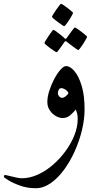

<svg xmlns="http://www.w3.org/2000/svg" viewBox="-74 -661 499 1007"><path d="M369.6 -88.4Q369.6 -36.1 356 21Q342.3 78.1 317.9 132.3Q293.5 186.5 261 230.5Q228.5 274.4 190.9 300.3Q153.3 326.2 113.3 326.2Q69.3 326.2 31.2 312.5Q-6.8 298.8 -30.3 284.2Q-53.7 269.5 -53.7 267.1Q-53.7 263.7 -52 260Q-50.3 256.3 -48.3 256.3Q-45.4 256.3 -28.6 260.7Q-11.7 265.1 8.3 269.5Q28.3 273.9 40.5 273.9Q82.5 273.9 124.8 254.6Q167 235.4 204.3 202.9Q241.7 170.4 271 129.9Q300.3 89.4 316.9 46.4Q333.5 3.4 333.5 -36.1Q333.5 -53.7 330.6 -65.4Q327.6 -77.1 323.7 -86.9Q312.5 -72.8 295.2 -57.4Q277.8 -42 254.9 -42Q236.8 -42 218.3 -52.7Q199.7 -63.5 187 -82.5Q174.3 -101.6 174.3 -126Q174.3 -153.3 184.8 -185.8Q195.3 -218.3 210.9 -247.6Q226.6 -276.9 243.4 -295.7Q260.3 -314.5 272.5 -314.5Q293.5 -314.5 315.9 -288.6Q338.4 -262.7 354 -212.2Q369.6 -161.6 369.6 -88.4ZM285.2 -174.3Q277.8 -186 266.8 -192.4Q255.9 -198.7 249 -198.7Q238.3 -198.7 233.9 -190.2Q229.5 -181.6 229.5 -169.9Q229.5 -164.1 236.1 -156Q242.7 -147.9 252 -147.9Q260.3 -147.9 270.8 -156Q281.2 -164.1 285.2 -174.3ZM309.1 -593.8Q309.1 -590.8 303 -579.8Q296.9 -568.8 288.6 -555.7Q280.3 -542.5 272.7 -533Q265.1 -523.4 262.2 -523.4Q260.7 -523.4 251 -530Q241.2 -536.6 229 -545.7Q216.8 -554.7 207.8 -562.5Q198.7 -570.3 198.7 -572.8Q198.7 -575.7 205.3 -586.4Q211.9 -597.2 220.7 -609.9Q229.5 -622.6 236.8 -631.8Q244.1 -641.1 245.6 -641.1Q248.5 -641.1 258.8 -634.5Q269 -627.9 280.5 -618.9Q292 -609.9 300.5 -602.5Q309.1 -595.2 309.1 -593.8ZM382.8 -468.3Q382.8 -465.8 376.7 -454.8Q370.6 -443.8 362.1 -430.7Q353.5 -417.5 346.2 -408Q338.9 -398.4 335.9 -398.4Q334.5 -398.4 325.4 -404.8Q316.4 -411.1 304.9 -419.7Q293.5 -428.2 284.9 -435.1Q276.4 -441.9 275.4 -442.4Q272.5 -444.8 270 -444.8Q267.6 -444.8 265.1 -442.4Q264.2 -441.4 254.9 -427.7Q245.6 -414.1 235.6 -400.6Q225.6 -387.2 222.7 -387.2Q220.7 -387.2 210.7 -393.6Q200.7 -399.9 188.7 -408.7Q176.8 -417.5 168 -425Q159.2 -432.6 159.2 -435.1Q159.2 -438 165.8 -448.7Q172.4 -459.5 180.9 -472.4Q189.5 -485.4 196.8 -494.9Q204.1 -504.4 205.6 -504.4Q210 -504.4 223.6 -494.1Q237.3 -483.9 250 -473.4Q262.7 -462.9 263.7 -461.4Q268.1 -457 270 -457Q272.9 -457 276.4 -462.4Q277.3 -463.9 286.9 -477.3Q296.4 -490.7 306.4 -503.9Q316.4 -517.1 318.4 -517.1Q320.8 -517.1 330.8 -510.3Q340.8 -503.4 353 -494.4Q365.2 -485.4 374 -477.5Q382.8 -469.7 382.8 -468.3Z"/></svg>

Font: Scheherazade New Rohingya
Style: Regular
Weight: 400
Designer: SIL International
Foundry: SIL International
Version: Version 3.000 ; LngRng